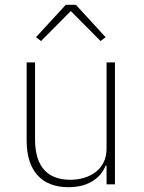

<svg xmlns="http://www.w3.org/2000/svg" viewBox="-20 -768 599 800"><path d="M254 -748 130 -613 151 -597 275 -722 399 -597 420 -613 296 -748ZM424 0H459V-508H424V-148C424 -60 351 -19 273 -19C179 -19 126 -72 126 -188V-508H91V-182C91 -56 154 12 265 12C355 12 402 -32 420 -78H424Z"/></svg>

Font: IBM Plex Devanagari ExtraLight
Style: Regular
Weight: 200
Designer: Mike Abbink, Paul van der Laan, Pieter van Rosmalen, Erin McLaughlin
Foundry: Bold Monday
Version: Version 1.0